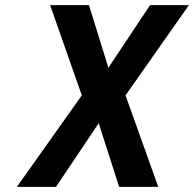

<svg xmlns="http://www.w3.org/2000/svg" viewBox="-20 -731 759 751"><path d="M404 -466 328 -711H176L300 -358L46 0H199L366 -249L446 0H599L471 -358L719 -711H567Z"/></svg>

Font: Asimov
Style: NarIt
Weight: 500
Designer: Google
Version: Version 2.000980; 2014